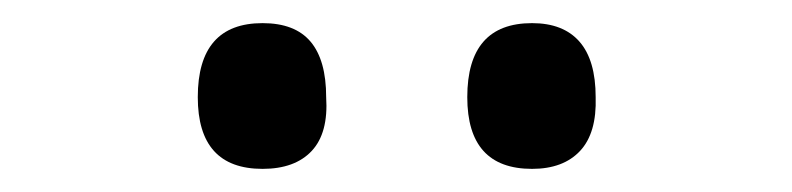

<svg xmlns="http://www.w3.org/2000/svg" viewBox="-20 -815 685 166"><path d="M207 -669Q179 -669 165 -684.5Q151 -700 151 -731Q151 -763 165 -779Q179 -795 207 -795Q235 -795 248.5 -779Q262 -763 262 -731Q264 -700 249.5 -684.5Q235 -669 207 -669ZM440 -669Q412 -669 398 -684.5Q384 -700 384 -731Q384 -763 398 -779Q412 -795 440 -795Q467 -795 481 -779Q495 -763 495 -731Q496 -700 481.5 -684.5Q467 -669 440 -669Z"/></svg>

Font: Playwrite BR
Style: Regular
Weight: 400
Designer: Veronika Burian, José Scaglione
Foundry: TypeTogether
Version: Version 1.002